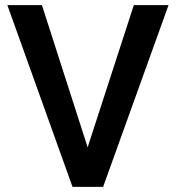

<svg xmlns="http://www.w3.org/2000/svg" viewBox="-20 -731 687 751"><path d="M322.8 -154.8 503.4 -710.9H639.2L383.3 0H263.7L8.8 -710.9H144Z"/></svg>

Font: Roboto Medium
Style: Regular
Weight: 500
Designer: Google
Version: Version 2.134; 2016; ttfautohint (v1.6)